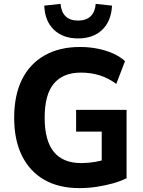

<svg xmlns="http://www.w3.org/2000/svg" viewBox="-20 -958 738 989"><path d="M389 11Q283 11 208 -32Q133 -75 93 -156Q53 -237 53 -351Q53 -467 93 -548Q133 -629 209.5 -672.5Q286 -716 392 -716Q439 -716 482 -707.5Q525 -699 561.5 -683Q598 -667 624 -643L579 -526Q536 -557 491.5 -570.5Q447 -584 397 -584Q305 -584 257.5 -527.5Q210 -471 210 -352Q210 -234 257 -176Q304 -118 398 -118Q435 -118 470 -124Q505 -130 539 -142L504 -89V-280H372V-392H632V-40Q600 -24 560 -13Q520 -2 476.5 4.5Q433 11 389 11ZM382 -760Q305 -760 258 -804.5Q211 -849 208 -929L292 -938Q295 -897 317.5 -874.5Q340 -852 382 -852Q424 -852 447 -874.5Q470 -897 473 -938L557 -929Q553 -849 506.5 -804.5Q460 -760 382 -760Z"/></svg>

Font: Nunito Sans 10pt SemiCondensed ExtraBold
Style: Regular
Weight: 800
Width: 4
Designer: Vernon Adams
Foundry: Vernon Adams
Version: Version 3.101;gftools[0.9.27]